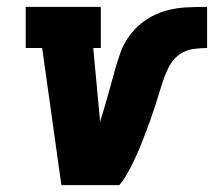

<svg xmlns="http://www.w3.org/2000/svg" viewBox="-20 -540 640 560"><path d="M159 0 103 -400H55V-520H274V-400H252L272 -185Q283 -220 293 -256Q303 -292 313 -327V-328Q321 -358 331.5 -387Q342 -416 361.5 -441Q381 -466 408 -483.5Q435 -501 464.5 -509Q494 -517 524 -518.5Q554 -520 584 -520V-400Q564 -400 543 -397Q522 -394 504 -381.5Q486 -369 475.5 -350Q465 -331 458 -311Q451 -291 445 -271Q439 -251 432.5 -231Q426 -211 419 -191.5Q412 -172 404.5 -152Q397 -132 389 -112.5Q381 -93 372 -74Q363 -55 352.5 -36Q342 -17 328 0Z"/></svg>

Font: Iosevka Etoile Heavy Oblique
Style: Regular
Weight: 900
Italic angle: -9°
Designer: Belleve Invis
Foundry: Belleve Invis
Version: Version 15.5.2; ttfautohint (v1.8.4)